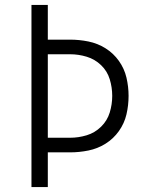

<svg xmlns="http://www.w3.org/2000/svg" viewBox="-20 -755 616 775"><path d="M107 0H173V-140H263Q300 -140 337 -147.5Q374 -155 406 -175Q438 -195 460 -226Q482 -257 490.5 -293.5Q499 -330 499 -368Q499 -405 490.5 -441.5Q482 -478 460 -509Q438 -540 406 -560Q374 -580 337 -587.5Q300 -595 263 -595H173V-735H107ZM263 -199H173V-536H263Q297 -536 330 -526Q363 -516 388 -492Q413 -468 423 -435Q433 -402 433 -368Q433 -334 423 -301Q413 -268 388 -243.5Q363 -219 330 -209Q297 -199 263 -199Z"/></svg>

Font: Iosevka Sparkle Light
Style: Regular
Weight: 300
Designer: Belleve Invis
Foundry: Belleve Invis
Version: Version 4.5.0; ttfautohint (v1.8.3)